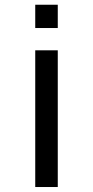

<svg xmlns="http://www.w3.org/2000/svg" viewBox="-20 -582 383 790"><path d="M125 -466.7H217.7V-562.5H125ZM125 187.5V-375H217.7V187.5Z"/></svg>

Font: Manrope3 Medium
Style: Regular
Weight: 500
Width: 4
Designer: Mikhail Sharanda
Foundry: Mikhail Sharanda
Version: Version 3.000;PS 003.000;hotconv 1.0.88;makeotf.lib2.5.64775